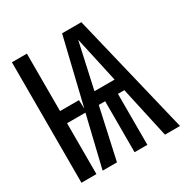

<svg xmlns="http://www.w3.org/2000/svg" viewBox="-163 -840 940 974"><g transform="rotate(-30 307.5 -353.0)"><path d="M161.5 0 233.3 -298.5H125.6V-0.5H37.9V-706.2H125.6V-369.7H236.4L238.5 -319.5L239 -321L331.8 -706.2H444.6L614.9 0H526.7L461 -298.5H423.6V0H348.7V-298.5H311.3L245.6 0ZM386.2 -637.4 327.2 -369.7H445.1Z"/></g></svg>

Font: FiraCode Nerd Font Mono
Style: Regular
Weight: 400
Monospace: yes
Designer: Carrois Corporate, Edenspiekermann AG, Nikita Prokopov
Foundry: Carrois Corporate, Edenspiekermann AG, Nikita Prokopov
Version: Version 6.002;Nerd Fonts 3.4.0